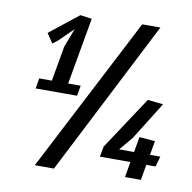

<svg xmlns="http://www.w3.org/2000/svg" viewBox="-83 -833 915 915"><g transform="rotate(10 375.0 -375.0)"><path d="M237 0H144.5L532 -750H620ZM184.5 -581 219 -671.5 150 -604 126 -585.5 95 -631.5 234.5 -742 290.5 -734 233.5 -411H294L285.5 -361H85L93.5 -411H154.5ZM712 -94H667.5L654.5 -19H577.5L590.5 -94H443L452 -144L621 -400L696 -392L582 -209.5L527 -144H599.5L612.5 -218.5L688.5 -212L676.5 -144H726.5Z"/></g></svg>

Font: B612
Style: Bold Italic
Weight: 700
Italic angle: -10°
Designer: Nicolas Chauveau, Thomas Paillot, Jonathan Favre-Lamarine, Jean-Luc Vinot
Foundry: AIRBUS
Version: Version 1.008